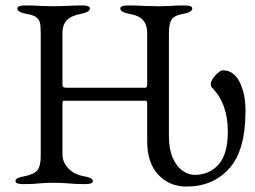

<svg xmlns="http://www.w3.org/2000/svg" viewBox="-20 -673 939 707"><path d="M522 -153V-287Q522 -294 521 -298Q520 -302 517 -302H215Q212 -302 211 -299Q210 -296 210 -291V-106Q210 -75 232 -52.5Q254 -30 289 -24Q306 -21 314 -17Q322 -13 322 -6Q322 5 293 5Q256 5 229 2Q197 0 176 0Q156 0 128 2Q104 5 66 5Q37 5 37 -6Q37 -13 45 -17Q53 -21 70 -24Q106 -31 118 -46.5Q130 -62 130 -99V-551Q130 -577 127 -589.5Q124 -602 113 -610Q102 -618 77 -622Q44 -628 44 -642Q44 -653 73 -653Q103 -653 133 -651L176 -650L221 -651Q253 -653 282 -653Q311 -653 311 -642Q311 -628 278 -622Q241 -615 225.5 -598Q210 -581 210 -551V-359Q210 -350 224 -350H515Q522 -350 522 -362V-552Q522 -581 507 -598.5Q492 -616 456 -622Q423 -628 423 -642Q423 -653 452 -653Q480 -653 516 -651L568 -650L603 -651Q629 -653 659 -653Q688 -653 688 -642Q688 -628 655 -622Q621 -616 611.5 -600.5Q602 -585 602 -552V-171Q602 -124 616 -92Q630 -60 652 -44.5Q674 -29 697 -29Q751 -29 785 -67.5Q819 -106 819 -188Q819 -292 760 -351Q756 -355 756 -362Q756 -377 773 -395.5Q790 -414 801 -414Q840 -414 862 -371.5Q884 -329 884 -265Q884 -119 824 -52.5Q764 14 667 14Q604 14 563 -29.5Q522 -73 522 -153Z"/></svg>

Font: EB Garamond
Style: Regular
Weight: 400
Designer: Georg Duffner and Octavio Pardo
Foundry: Georg Duffner
Version: Version 1.000; ttfautohint (v1.6)